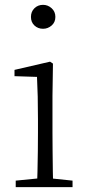

<svg xmlns="http://www.w3.org/2000/svg" viewBox="-20 -774 365 794"><path d="M45 0V-27L156 -38H175L280 -27V0ZM133 0Q134 -24 135 -64.5Q136 -105 136.5 -149Q137 -193 137 -226V-281Q137 -332 136 -375Q135 -418 133 -456L40 -459V-485L187 -519L199 -511L197 -377V-226Q197 -193 197.5 -149Q198 -105 198.5 -64.5Q199 -24 200 0ZM158 -655Q137 -655 122.5 -668.5Q108 -682 108 -704Q108 -726 122.5 -740Q137 -754 158 -754Q178 -754 193.5 -740Q209 -726 209 -704Q209 -682 193.5 -668.5Q178 -655 158 -655Z"/></svg>

Font: Early Summer Mincho VF
Style: Regular
Weight: 250
Designer: GuiWonder
Version: Version 1.002